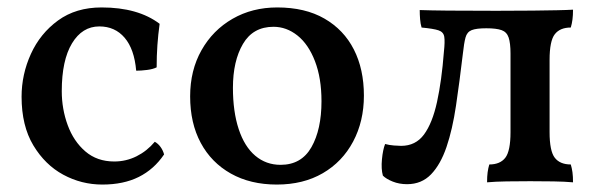

<svg xmlns="http://www.w3.org/2000/svg" viewBox="-20 -487 1595 516"><path d="M421 -72Q394 -32 353 -11.5Q312 9 255 9Q199 9 150 -17.5Q101 -44 69.5 -96.5Q38 -149 38 -227Q38 -287 63 -342Q88 -397 136 -432Q184 -467 253 -467Q302 -467 341 -456Q380 -445 409 -423Q405 -394 403 -365.5Q401 -337 401 -306Q391 -301 375 -299Q359 -297 346 -297Q341 -355 315 -385.5Q289 -416 247 -416Q201 -416 173.5 -370.5Q146 -325 146 -242Q146 -194 162 -150.5Q178 -107 209.5 -80Q241 -53 287 -53Q319 -53 347 -67Q375 -81 396 -106Q405 -101 411.5 -92Q418 -83 421 -72Z M724 9Q653 9 600.5 -20.5Q548 -50 519.5 -103Q491 -156 491 -228Q491 -298 521.5 -352Q552 -406 605 -436.5Q658 -467 725 -467Q800 -467 852 -437Q904 -407 931 -354Q958 -301 958 -230Q958 -161 929 -106.5Q900 -52 847.5 -21.5Q795 9 724 9ZM734 -44Q790 -44 817 -91.5Q844 -139 844 -215Q844 -277 826.5 -322.5Q809 -368 779.5 -391.5Q750 -415 715 -415Q660 -415 633 -369Q606 -323 606 -251Q606 -187 621.5 -140Q637 -93 666 -68.5Q695 -44 734 -44Z M1074 8Q1053 8 1035.5 1Q1018 -6 1009 -15Q1004 -33 1006.5 -59Q1009 -85 1015 -100Q1026 -97 1038.5 -96Q1051 -95 1058 -95Q1097 -95 1119.5 -125.5Q1142 -156 1154.5 -213Q1167 -270 1173 -348Q1176 -375 1174 -388Q1172 -401 1158.5 -405.5Q1145 -410 1113 -413Q1110 -423 1109 -435.5Q1108 -448 1108 -460Q1135 -459 1184 -458.5Q1233 -458 1314 -458Q1373 -458 1412 -458.5Q1451 -459 1477 -459.5Q1503 -460 1520 -461Q1520 -446 1518.5 -434.5Q1517 -423 1514 -413Q1485 -413 1471 -395Q1457 -377 1457 -326V-132Q1457 -81 1471 -63Q1485 -45 1514 -45Q1517 -35 1518.5 -24Q1520 -13 1520 3Q1498 1 1467.5 0.5Q1437 0 1405 0Q1372 0 1341.5 0.5Q1311 1 1289 3Q1289 -13 1290.5 -24Q1292 -35 1295 -45Q1324 -45 1338 -63Q1352 -81 1352 -132V-343Q1352 -371 1347 -386Q1342 -401 1328 -406Q1314 -411 1287 -411Q1260 -411 1247.5 -406Q1235 -401 1231 -386Q1227 -371 1224 -343Q1215 -267 1205.5 -203Q1196 -139 1180 -92Q1164 -45 1138.5 -18.5Q1113 8 1074 8Z"/></svg>

Font: Vollkorn Medium
Style: Regular
Weight: 500
Designer: Friedrich Althausen
Foundry: Friedrich Althausen
Version: Version 5.000